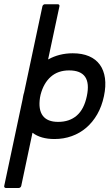

<svg xmlns="http://www.w3.org/2000/svg" viewBox="-54 -660 527 925"><path d="M224.6 -639.6Q228.5 -639.6 231 -636.7Q233.4 -633.8 232.4 -629.9L177.7 -373.5Q231.4 -403.3 296.4 -403.3Q341.8 -403.3 374.8 -389.2Q407.7 -375 427 -348.4Q446.3 -321.8 451.7 -283.4Q457 -245.1 446.8 -196.8Q436.5 -147.9 414.6 -109.6Q392.6 -71.3 361.6 -44.7Q330.6 -18.1 291.7 -4.2Q252.9 9.8 208.5 9.8Q142.1 9.8 102.5 -20.5L48.3 235.8Q47.4 239.7 43.9 242.7Q40.5 245.6 36.6 245.6H-25.9Q-29.8 245.6 -32.2 242.7Q-34.7 239.7 -33.7 235.8L54.7 -180.7Q55.2 -183.1 55.9 -187.5Q56.6 -191.9 57.6 -196.8Q58.6 -202.1 59.8 -206.8Q61 -211.4 62 -213.9L150.4 -629.9Q151.4 -633.8 154.8 -636.7Q158.2 -639.6 162.1 -639.6ZM138.7 -189.9Q129.9 -132.3 152.1 -102.5Q174.3 -72.8 226.1 -72.8Q280.8 -72.8 315.9 -103.3Q351.1 -133.8 364.3 -196.8Q390.6 -320.8 278.8 -320.8Q225.6 -320.8 190.9 -290.3Q156.2 -259.8 141.6 -204.1Z"/></svg>

Font: Fibel Nord
Style: Bold Italic
Weight: 700
Designer: Peter Wiegel
Foundry: Peter Wioegel
Version: Version 000.000